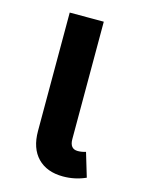

<svg xmlns="http://www.w3.org/2000/svg" viewBox="-94 -624 522 697"><g transform="rotate(15 167.0 -275.5)"><path d="M269 -93 296 -3Q256 15 211 15Q150 15 115.5 -20.5Q81 -56 81 -121V-566H209V-125Q209 -88 239 -88Q254 -88 269 -93Z"/></g></svg>

Font: FiraGO Medium
Style: Regular
Weight: 500
Designer: bBox Type
Foundry: bBox Type GmbH
Version: Version 1.001;PS 001.001;hotconv 1.0.88;makeotf.lib2.5.64775